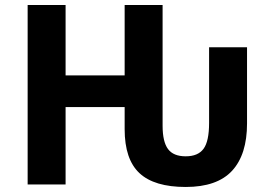

<svg xmlns="http://www.w3.org/2000/svg" viewBox="-20 -734 1088 764"><path d="M90 0V-714H241V-434H476V-714H627V-234Q627 -170 648.5 -141Q670 -112 719 -112Q768 -112 790 -142Q812 -172 812 -245V-546H963V-243Q963 -119 903.5 -54.5Q844 10 719 10Q594 10 535 -45Q476 -100 476 -220V-308H241V0Z"/></svg>

Font: Noto IKEA Latin
Style: Bold
Weight: 700
Designer: Monotype Design Team
Foundry: Monotype Imaging Inc.
Version: Version 1.0